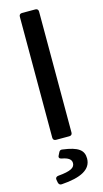

<svg xmlns="http://www.w3.org/2000/svg" viewBox="-137 -718 529 988"><g transform="rotate(-15 127.5 -224.0)"><path d="M91.8 0H163.1C172.9 0 178.7 -5.9 178.7 -15.6V-660.2C178.7 -669.9 172.9 -675.8 163.1 -675.8H91.8C82 -675.8 76.2 -669.9 76.2 -660.2V-15.6C76.2 -5.9 82 0 91.8 0ZM41 199.2 43.9 214.8C45.9 223.6 51.8 229.5 61.5 228.5C165 221.7 221.7 192.4 221.7 133.8C221.7 89.8 194.3 67.4 111.3 56.6C102.5 54.7 95.7 57.6 91.8 66.4L84 82C79.1 91.8 84 98.6 95.7 100.6C128.9 106.4 145.5 118.2 145.5 137.7C145.5 162.1 124 175.8 55.7 181.6C44.9 182.6 39.1 189.5 41 199.2Z"/></g></svg>

Font: Ed Sans Neue Medium
Style: Regular
Weight: 500
Designer: Stephen Hutchings
Version: Version 1.004;PS 001.004;hotconv 1.0.88;makeotf.lib2.5.64775